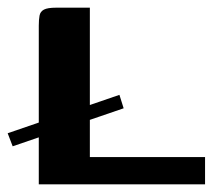

<svg xmlns="http://www.w3.org/2000/svg" viewBox="-31 -480 564 500"><path d="M280 -233 291 -198 2 -99 -11 -133ZM203 -460V-71H503V0H70V-413Q70 -429 72 -439.5Q74 -450 83.5 -455Q93 -460 115 -460Z"/></svg>

Font: Genos Thin SemiBold
Style: Regular
Weight: 600
Version: Version 1.010